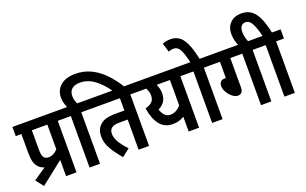

<svg xmlns="http://www.w3.org/2000/svg" viewBox="-99 -1364 2948 1850"><g transform="rotate(-20 1375.0 -439.5)"><path d="M30 -63 158 -150Q120 -161 97 -187Q77 -211 67.5 -243.5Q58 -276 58 -338V-528H0V-622H510V-528H431V0H324V-166L92 17ZM324 -528H165V-342Q165 -297 169 -278Q173 -259 183 -246Q198 -228 230 -228Q258 -228 282 -241.5Q306 -255 324 -275Z M565 -528H498V-622H560Q551 -644 543.5 -670Q536 -696 536 -725Q536 -802 590 -849Q644 -896 742 -896Q832 -896 906 -859Q980 -822 1040 -758.5Q1100 -695 1149 -615H1029Q971 -701 902.5 -751Q834 -801 757 -801Q701 -801 672.5 -775.5Q644 -750 644 -706Q644 -679 650 -658.5Q656 -638 664 -622H752V-528H672V0H565Z M1175 -528V0H1068V-309H993Q952 -309 932 -304Q912 -299 899 -286Q887 -276 882.5 -262Q878 -248 878 -230Q878 -191 903 -147Q928 -103 982 -46L903 16Q848 -47 810 -110.5Q772 -174 772 -241Q772 -277 782.5 -305Q793 -333 813 -352Q838 -378 876.5 -390Q915 -402 984 -402H1068V-528H739V-622H1254V-528Z M1768 -622V-528H1688V0H1581V-152Q1557 -136 1528.5 -127.5Q1500 -119 1463 -119Q1379 -119 1331 -181.5Q1283 -244 1267 -351Q1315 -364 1337.5 -387Q1360 -410 1360 -452Q1360 -473 1353.5 -492.5Q1347 -512 1339 -528H1241V-622ZM1381 -298Q1394 -257 1416.5 -234.5Q1439 -212 1472 -212Q1507 -212 1533.5 -227.5Q1560 -243 1581 -268V-528H1445Q1455 -507 1461 -483Q1467 -459 1467 -434Q1467 -383 1444 -350Q1421 -317 1381 -298Z M1929 -528V0H1822V-528H1755V-622H2009V-528ZM1826 -615Q1803 -717 1780 -758.5Q1757 -800 1718 -800Q1702 -800 1689 -797Q1676 -794 1664 -789L1636 -880Q1676 -896 1718 -896Q1766 -896 1803 -872.5Q1840 -849 1869 -788Q1898 -727 1921 -615Z M2200 -528V-229Q2200 -162 2147 -162Q2119 -162 2091 -184.5Q2063 -207 2044 -239.5Q2025 -272 2025 -303Q2025 -329 2038.5 -345.5Q2052 -362 2088 -362L2094 -361V-528H1996V-622H2509V-528H2429V0H2323V-528Z M2316 -615Q2303 -646 2295.5 -678Q2288 -710 2288 -742Q2288 -810 2330 -853Q2372 -896 2445 -896Q2508 -896 2549.5 -863.5Q2591 -831 2617 -770Q2643 -709 2661 -622H2750V-528H2670V0H2563V-528H2496V-622H2565Q2544 -710 2519 -756Q2494 -802 2455 -802Q2425 -802 2409.5 -781.5Q2394 -761 2394 -724Q2394 -691 2401.5 -665Q2409 -639 2419 -615Z"/></g></svg>

Font: Noto Sans Devanagari Condensed SemiBold
Style: Regular
Weight: 600
Width: 3
Designer: Jelle Bosma - Monotype Design Team
Foundry: Monotype Imaging Inc.
Version: Version 2.004; ttfautohint (v1.8.4.7-5d5b)